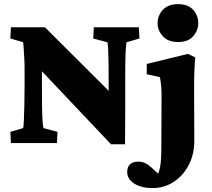

<svg xmlns="http://www.w3.org/2000/svg" viewBox="-20 -708 1051 950"><path d="M517.6 -205.1V-312.5Q517.6 -353.5 517.1 -394.5Q516.6 -435.5 515.1 -464.8Q513.7 -494.1 510.7 -499L441.4 -517.6L444.3 -573.2H667L669.9 -517.6L606.4 -499Q604.5 -494.1 602.5 -465.3Q600.6 -436.5 600.1 -395.5Q599.6 -354.5 599.6 -312.5V-155.3Q599.6 -101.6 599.1 -64.9Q598.6 -28.3 598.6 5.9H529.3L115.2 -431.6H187.5V-279.3Q187.5 -230.5 188 -186Q188.5 -141.6 190.4 -111.3Q192.4 -81.1 195.3 -74.2L264.6 -55.7L261.7 0H34.2L31.2 -55.7L94.7 -74.2Q96.7 -81.1 98.1 -113.3Q99.6 -145.5 100.6 -190.4Q101.6 -235.4 101.6 -279.3V-384.8Q101.6 -396.5 100.1 -420.4Q98.6 -444.3 97.2 -467.8Q95.7 -491.2 94.7 -499L31.2 -517.6L34.2 -573.2H202.1L571.3 -205.1ZM734.4 222.7Q680.7 222.7 645 200.7Q609.4 178.7 609.4 142.6Q609.4 117.2 624 104.5Q638.7 91.8 663.1 91.8Q682.6 91.8 697.3 98.6Q711.9 105.5 727.5 119.1L790 176.8L734.4 169.9Q747.1 169.9 756.8 159.2Q766.6 148.4 772.5 116.2Q778.3 84 778.3 21.5L779.3 -229.5Q779.3 -257.8 777.8 -277.3Q776.4 -296.9 771.5 -326.2L706.1 -340.8V-391.6L910.2 -441.4L946.3 -423.8Q943.4 -393.6 941.9 -358.4Q940.4 -323.2 940.4 -268.6L941.4 -11.7Q941.4 56.6 913.1 109.9Q884.8 163.1 837.9 192.9Q791 222.7 734.4 222.7ZM861.3 -500Q811.5 -500 785.6 -528.8Q759.8 -557.6 759.8 -593.8Q759.8 -630.9 785.6 -659.2Q811.5 -687.5 861.3 -687.5Q911.1 -687.5 936 -659.2Q960.9 -630.9 960.9 -593.8Q960.9 -557.6 936 -528.8Q911.1 -500 861.3 -500Z"/></svg>

Font: Crimson Pro Black
Style: Regular
Weight: 900
Designer: Jacques Le Bailly
Foundry: Baron von Fonthausen
Version: Version 1.003